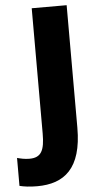

<svg xmlns="http://www.w3.org/2000/svg" viewBox="-134 -751 525 1013"><g transform="rotate(-5 128.5 -245.0)"><path d="M21 224C165 224 259 151 259 -65V-714H74V-51C74 39 56 76 -7 76C-32 76 -53 71 -72 66V214C-48 220 -17 224 21 224Z"/></g></svg>

Font: Noto Sans Telugu SemiCondensed Black
Style: Regular
Weight: 900
Width: 4
Designer: Jelle Bosma - Monotype Design Team
Foundry: Monotype Imaging Inc.
Version: Version 2.005